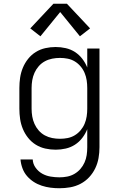

<svg xmlns="http://www.w3.org/2000/svg" viewBox="-20 -788 640 1021"><path d="M296 213Q272 213 248.5 210Q225 207 202 199.5Q179 192 159 179Q139 166 123.5 148Q108 130 99.5 107Q91 84 89 60H154Q155 84 169.5 104Q184 124 204.5 135.5Q225 147 249 151Q273 155 296 155Q317 155 337.5 151Q358 147 376 136.5Q394 126 407.5 110.5Q421 95 429.5 76Q438 57 441 36.5Q444 16 444 -5V-101Q434 -76 417.5 -54.5Q401 -33 378.5 -18.5Q356 -4 329.5 2Q303 8 276 8Q248 8 221 2Q194 -4 170.5 -18.5Q147 -33 129.5 -55Q112 -77 101.5 -102.5Q91 -128 87 -155Q83 -182 83 -210V-320Q83 -348 87 -375Q91 -402 101.5 -427.5Q112 -453 129.5 -475Q147 -497 170.5 -511.5Q194 -526 221 -532Q248 -538 276 -538Q303 -538 329.5 -532Q356 -526 378.5 -511.5Q401 -497 417.5 -475.5Q434 -454 444 -429V-530H509V-5Q509 24 504 52.5Q499 81 486.5 107Q474 133 454 154.5Q434 176 408 189.5Q382 203 353.5 208Q325 213 296 213ZM299 -50Q320 -50 340 -54Q360 -58 377.5 -68.5Q395 -79 408.5 -95Q422 -111 430 -130Q438 -149 441 -169.5Q444 -190 444 -210V-320Q444 -340 441 -360.5Q438 -381 430 -400Q422 -419 408.5 -435Q395 -451 377.5 -461.5Q360 -472 340 -476Q320 -480 299 -480Q278 -480 257.5 -476Q237 -472 218.5 -462Q200 -452 186 -436Q172 -420 163.5 -401Q155 -382 151.5 -361.5Q148 -341 148 -320V-210Q148 -189 151.5 -168.5Q155 -148 163.5 -129Q172 -110 186 -94Q200 -78 218.5 -68Q237 -58 257.5 -54Q278 -50 299 -50ZM195 -595 141 -637 264 -768H336L459 -637L405 -595L300 -724Z"/></svg>

Font: Iosevka Curly Light Extended
Style: Regular
Weight: 300
Width: 7
Monospace: yes
Designer: Belleve Invis
Foundry: Belleve Invis
Version: Version 11.1.0; ttfautohint (v1.8.3)